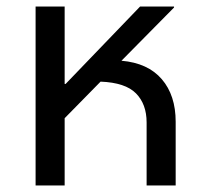

<svg xmlns="http://www.w3.org/2000/svg" viewBox="-20 -568 627 588"><path d="M89 0V-548H178V-311H181L409 -548H513V-545L352 -382Q433 -375 475.5 -325.5Q518 -276 518 -195V0H429V-193Q429 -249 396.5 -282Q364 -315 288 -318L178 -206V0Z"/></svg>

Font: TSCustom
Style: Regular
Weight: 400
Designer: Monotype Design Team
Foundry: Monotype Imaging Inc.
Version: Version 2.004; ttfautohint (v1.8.3) -l 8 -r 50 -G 200 -x 14 